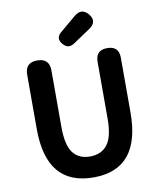

<svg xmlns="http://www.w3.org/2000/svg" viewBox="-104 -1064 955 1158"><g transform="rotate(-10 373.5 -485.5)"><path d="M518.6 -320.3V-668.9Q518.6 -740.2 589.8 -740.2Q661.1 -740.2 661.1 -668.9V-333Q661.1 13.7 375 13.7Q86.9 13.7 86.9 -333V-666Q86.9 -740.2 161.1 -740.2Q235.4 -740.2 235.4 -666V-320.3Q235.4 -209 271 -161.6Q306.6 -114.3 375 -114.3Q445.3 -114.3 481.9 -162.1Q518.6 -210 518.6 -320.3ZM333 -882.8Q391.6 -931.6 431.6 -965.8Q478.5 -1004.9 517.6 -959Q557.6 -910.2 503.9 -873L397.5 -801.8Q359.4 -776.4 329.1 -811.5Q294.9 -850.6 333 -882.8Z"/></g></svg>

Font: GenSenMaruGothic TW TTF Bold
Style: Regular
Weight: 700
Version: Version 1.301